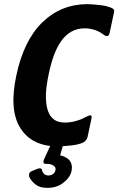

<svg xmlns="http://www.w3.org/2000/svg" viewBox="-20 -700 572 929"><path d="M404 -39Q398 -12 365 -4Q349 1 327.5 3.5Q306 6 287 7Q268 8 258 8Q135 8 79 -79.5Q23 -167 59 -335Q95 -505 185.5 -592.5Q276 -680 404 -680Q414 -680 432.5 -678.5Q451 -677 471.5 -674.5Q492 -672 505 -667Q519 -663 526.5 -658Q534 -653 532 -642L511 -543Q505 -512 476 -536Q457 -550 434 -556.5Q411 -563 391 -563Q354 -563 325.5 -547Q297 -531 276.5 -502Q256 -473 241.5 -434Q227 -395 217 -348Q210 -316 205.5 -282.5Q201 -249 202.5 -217.5Q204 -186 213 -161Q222 -136 241.5 -121.5Q261 -107 294 -107Q318 -107 343.5 -113.5Q369 -120 385 -129Q411 -143 418.5 -142Q426 -141 422 -124ZM326 128Q319 159 287 184Q255 209 210 209Q174 209 154.5 194.5Q135 180 124 161Q119 152 121 142Q123 132 134 128L158 118Q180 109 183 122Q186 135 194 142Q202 149 214 149Q229 149 238 141Q247 133 248 124Q251 113 244.5 106Q238 99 227 95.5Q216 92 202 93Q192 93 190.5 87Q189 81 193 71L222 8Q225 1 231.5 -1.5Q238 -4 246 -4H278Q287 -4 283 9L264 76L247 47Q294 53 313.5 73Q333 93 326 128Z"/></svg>

Font: Glory ExtraBold
Style: Italic
Weight: 800
Italic angle: -12°
Version: Version 1.011